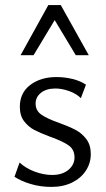

<svg xmlns="http://www.w3.org/2000/svg" viewBox="-20 -726 418 755"><path d="M37 -31 57 -87Q80 -65 115.5 -51.5Q151 -38 185 -38Q225 -38 249 -58Q273 -78 273 -107Q273 -138 249.5 -154.5Q226 -171 178 -188Q138 -203 115 -215Q92 -227 75 -249Q58 -271 58 -306Q58 -361 99 -392Q140 -423 202 -423Q234 -423 265 -415.5Q296 -408 318 -393L298 -340Q280 -358 251.5 -368Q223 -378 198 -378Q162 -378 141 -361Q120 -344 120 -319Q120 -291 143 -275Q166 -259 212 -243Q253 -228 277.5 -215Q302 -202 319.5 -179Q337 -156 337 -120Q337 -85 318 -55.5Q299 -26 264 -8.5Q229 9 182 9Q139 9 100.5 -2.5Q62 -14 37 -31ZM195 -647 112 -509H61L170 -706H219L329 -509H278Z"/></svg>

Font: LXGW Bright GB
Style: Regular
Weight: 400
Designer: Christian Thalmann (Catharsis Fonts)
Foundry: LXGW / Christian Thalmann (Catharsis Fonts) / Fontworks Inc.
Version: Version 5.510